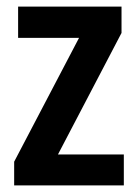

<svg xmlns="http://www.w3.org/2000/svg" viewBox="-20 -629 419 583"><path d="M356 -66V-160H156L349 -529V-609H35V-514H220L23 -138V-66Z"/></svg>

Font: Noto Sans Malayalam UI Condensed SemiBold
Style: Regular
Weight: 600
Width: 3
Designer: Jelle Bosma - Monotype Design Team
Foundry: Monotype Imaging Inc.
Version: Version 2.104